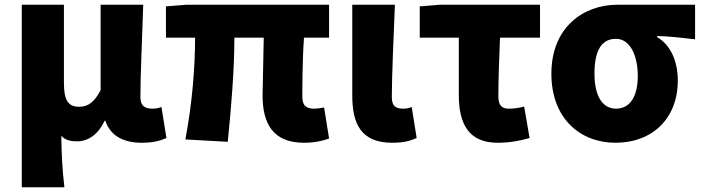

<svg xmlns="http://www.w3.org/2000/svg" viewBox="-20 -589 2969 811"><path d="M72 202H252C243 124 240 66 239 -15C257 4 280 8 306 8C354 8 396 -23 422 -79H425C445 -18 498 14 579 14C629 14 657 5 683 -6L662 -137C649 -132 635 -130 625 -130C592 -130 573 -141 573 -179C573 -269 581 -439 585 -569H405V-208C379 -158 352 -138 315 -138C270 -138 250 -162 250 -239V-569H72Z M1264 14C1309 14 1348 5 1370 -4L1349 -135C1333 -132 1318 -130 1308 -130C1275 -130 1257 -141 1257 -181C1257 -204 1257 -333 1264 -430H1370V-569H767L681 -562V-430H804C804 -307 792 -152 763 0L942 10C957 -138 970 -296 970 -430H1094C1093 -338 1089 -219 1089 -187C1089 -67 1133 14 1264 14Z M1637 14C1687 14 1715 5 1740 -6L1719 -137C1708 -132 1693 -130 1684 -130C1651 -130 1635 -141 1635 -179C1635 -269 1643 -439 1648 -569H1468V-185C1468 -66 1505 14 1637 14Z M2082 14C2134 14 2179 5 2217 -6L2194 -139C2168 -132 2150 -130 2129 -130C2103 -130 2085 -141 2085 -181C2085 -242 2088 -336 2092 -430H2261V-569H1838L1753 -562V-430H1918V-187C1918 -67 1959 14 2082 14Z M2580 14C2734 14 2843 -87 2843 -249C2843 -333 2811 -400 2756 -432V-437C2815 -435 2854 -430 2916 -423V-569H2588C2445 -569 2309 -474 2309 -278C2309 -89 2430 14 2580 14ZM2582 -130C2525 -130 2491 -183 2491 -278C2491 -384 2526 -425 2582 -425C2641 -425 2674 -355 2674 -268C2674 -180 2640 -130 2582 -130Z"/></svg>

Font: Source Han Sans HK Heavy
Style: Regular
Weight: 900
Designer: Ryoko NISHIZUKA 西塚涼子 (kana, bopomofo & ideographs); Paul D. Hunt (Latin, Greek & Cyrillic); Sandoll Communications 산돌커뮤니
Foundry: Adobe
Version: Version 2.000;hotconv 1.0.107;makeotfexe 2.5.65593